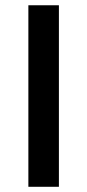

<svg xmlns="http://www.w3.org/2000/svg" viewBox="-20 -717 335 737"><path d="M88.9 -696.8H206.1V0H88.9Z"/></svg>

Font: Doppio One
Style: Regular
Weight: 400
Designer: Szymon Celej
Foundry: Szymon Celej
Version: Version 1.002